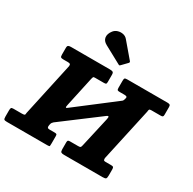

<svg xmlns="http://www.w3.org/2000/svg" viewBox="-248 -1262 1492 1485"><g transform="rotate(30 497.5 -520.0)"><path d="M703 -617Q706.5 -629 699.8 -632.8Q693 -636.5 680 -636.5H639.5Q623 -636.5 618.5 -640.5Q614 -644.5 614 -660.5V-722Q614 -740.5 618.8 -745.2Q623.5 -750 641.5 -750H999.5Q1013 -750 1020 -746Q1027 -742 1027 -727V-658.5Q1027 -645 1022.5 -640.8Q1018 -636.5 1003.5 -636.5H922Q907 -636.5 903.5 -631.5Q900 -626.5 899 -611.5L795 -136.5Q794.5 -123.5 797.8 -118.5Q801 -113.5 814.5 -113.5H864Q879 -113.5 883.5 -108.8Q888 -104 888 -88.5V-35.5Q888 -11.5 881.5 -5.8Q875 0 852 0H509.5Q490 0 482.5 -5.2Q475 -10.5 475 -31.5V-92.5Q475 -105.5 479.5 -109.5Q484 -113.5 497 -113.5H569.5Q586 -113.5 590 -117.8Q594 -122 597.5 -138L657.5 -403.5Q662.5 -424.5 657.8 -429.2Q653 -434 643 -425.5L312.5 -177Q307 -171.5 302.5 -166Q298 -160.5 296 -150.5L294 -140.5Q291.5 -127 295.2 -120.2Q299 -113.5 314.5 -113.5H357Q370.5 -113.5 375.8 -110.5Q381 -107.5 381 -93.5V-30.5Q381 -10 379.8 -5Q378.5 0 359.5 0H-1Q-20.5 0 -26.2 -4.8Q-32 -9.5 -32 -30V-84.5Q-32 -100.5 -28.5 -107Q-25 -113.5 -9.5 -113.5H66Q82.5 -113.5 89 -116.5Q95.5 -119.5 95.5 -136.5L199.5 -614.5Q200.5 -628.5 195 -632.5Q189.5 -636.5 174.5 -636.5H135.5Q118 -636.5 112.5 -641.2Q107 -646 107 -664.5V-724.5Q107 -741 114.8 -745.5Q122.5 -750 138 -750H485Q503.5 -750 511.8 -745.5Q520 -741 520 -721V-659Q520 -644 516 -640.2Q512 -636.5 497.5 -636.5H418Q405 -636.5 402.5 -632.5Q400 -628.5 397 -615.5L339.5 -350Q334.5 -329 338 -324.8Q341.5 -320.5 352.5 -330L691 -589.5Q697.5 -595 700.5 -607.5ZM353.5 -1011Q367.5 -1029 390.2 -1036Q413 -1043 436.2 -1038.2Q459.5 -1033.5 474.5 -1015.5L586 -884.5Q595 -875.5 586.5 -866.5L540.5 -819Q536 -814.5 533.5 -813.8Q531 -813 525.5 -816L370.5 -900Q336 -918.5 332.2 -948.8Q328.5 -979 353.5 -1011Z"/></g></svg>

Font: Besley* Heavy
Style: Italic
Weight: 800
Italic angle: -13°
Designer: Owen Earl
Foundry: indestructible type*
Version: Version 3.000; ttfautohint (v1.8.3)